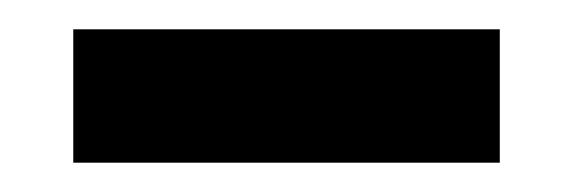

<svg xmlns="http://www.w3.org/2000/svg" viewBox="-20 -772 391 131"><path d="M321 -661H30V-752H321Z"/></svg>

Font: FiraGO Medium
Style: Regular
Weight: 500
Designer: bBox Type
Foundry: bBox Type GmbH
Version: Version 1.001;PS 001.001;hotconv 1.0.88;makeotf.lib2.5.64775